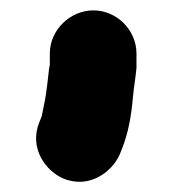

<svg xmlns="http://www.w3.org/2000/svg" viewBox="-20 -194 333 370"><path d="M160 -174C115 -174 76 -136 76 -91V-72C76 -69 76 -66 75 -65C72 -42 70 -15 65 7L61 27C61 28 61 29 60 31L56 41C35 92 69 136 102 150C153 171 197 136 211 103L215 93C227 63 233 30 236 -5C238 -27 241 -42 243 -63V-91C243 -136 205 -174 160 -174Z"/></svg>

Font: Blanket
Style: Blk
Weight: 900
Foundry: Cannot Into Space Fonts
Version: Version 0.9